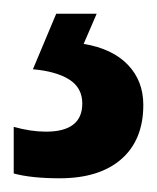

<svg xmlns="http://www.w3.org/2000/svg" viewBox="-27 -20 229 280"><path d="M182 133Q182 184 150 212Q118 240 60 240Q19 240 -7 233V165Q18 172 40 172Q93 172 93 131Q93 108 74 96Q55 84 21 81L55 0H114L95 44Q137 51 159.5 74.5Q182 98 182 133Z"/></svg>

Font: Noto Sans Thai Looped ExtraCondensed SemiBold
Style: Regular
Weight: 600
Width: 2
Designer: Sasikarn Vongin, Ben Mitchell
Foundry: The Fontpad Ltd
Version: Version 1.001; ttfautohint (v1.8.4.7-5d5b)